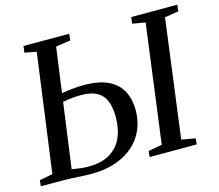

<svg xmlns="http://www.w3.org/2000/svg" viewBox="-106 -878 1160 1019"><g transform="rotate(-15 473.5 -368.0)"><path d="M276.5 6.5Q253 6.5 225.5 5Q198 3.5 171.5 2Q145 0.5 124 0.5H-1L2.5 -32L75 -46L163 -695L98.5 -707L103 -742.5H354L350.5 -707L269.5 -695L180.5 -44.5Q199.5 -41 224 -38Q248.5 -35 271.5 -35Q342.5 -35 388.2 -62Q434 -89 456.2 -137.5Q478.5 -186 478.5 -250.5Q478.5 -307 463 -342.8Q447.5 -378.5 415 -395.2Q382.5 -412 330.5 -412Q297 -412 266.2 -407.8Q235.5 -403.5 214 -399.5L218 -444Q234.5 -448 258.8 -451.5Q283 -455 309.5 -457.2Q336 -459.5 359.5 -459.5Q435.5 -459.5 486.8 -437Q538 -414.5 564 -369.5Q590 -324.5 590 -258Q590 -201 568.8 -152.5Q547.5 -104 507 -68.5Q466.5 -33 408.5 -13.2Q350.5 6.5 276.5 6.5ZM597 0 600.5 -32.5 676 -46 761.5 -695.5 690.5 -707.5 695 -743H948L944 -707.5L868 -695.5L783 -46L859 -32.5L856 0Z"/></g></svg>

Font: Merriweather 60pt
Style: Italic
Weight: 400
Italic angle: -7.8°
Version: Version 2.101